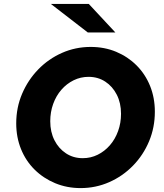

<svg xmlns="http://www.w3.org/2000/svg" viewBox="-20 -951 837 982"><path d="M392 11Q322.5 11 262.2 -14Q202 -39 157 -83.5Q112 -128 87.5 -188.5Q63 -249 63 -319.9Q63 -401 93.1 -471.5Q123.2 -542 175.6 -596Q228 -650 297.1 -680.5Q366.1 -711 444 -711Q514.6 -711 574.3 -686Q634 -661 678.5 -616.5Q723 -572 747.5 -511.6Q772 -451.1 772 -379.6Q772 -299 742.5 -228.5Q713 -158 660.5 -104Q608 -50 538.9 -19.5Q469.9 11 392 11ZM403.3 -142Q444 -142 479.5 -159.5Q515 -177 542 -208Q569 -239 584 -280.6Q599 -322.1 599 -369.1Q599 -424 577.4 -466.5Q555.8 -509.1 518.4 -533.5Q481 -558 432.9 -558Q392.4 -558 356.7 -540.5Q321 -523 294 -492Q267 -461 252 -419.5Q237 -377.9 237 -331Q237 -276 258.5 -233.7Q279.9 -191.4 317.5 -166.7Q355 -142 403.3 -142ZM429 -785 240 -931H434L570 -785Z"/></svg>

Font: Red Hat Text VF
Style: Italic
Weight: 400
Italic angle: -12°
Designer: Pentagram, MCKL
Foundry: Pentagram, MCKL
Version: Version 1.023